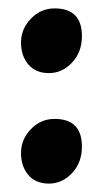

<svg xmlns="http://www.w3.org/2000/svg" viewBox="-20 -431 245 457"><path d="M110 -148Q175 -148 175 -82Q175 -44 151.5 -19Q128 6 96.5 6Q65 6 47.5 -14.5Q30 -35 30 -67Q30 -99 53.5 -123.5Q77 -148 110 -148ZM110 -411Q175 -411 175 -345Q175 -307 151.5 -282Q128 -257 96.5 -257Q65 -257 47.5 -277.5Q30 -298 30 -330Q30 -362 53.5 -386.5Q77 -411 110 -411Z"/></svg>

Font: Acme
Style: Regular
Weight: 400
Designer: Juan Pablo del Peral
Foundry: Juan Pablo del Peral
Version: Version 1.002